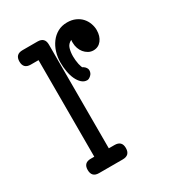

<svg xmlns="http://www.w3.org/2000/svg" viewBox="-118 -503 512 570"><g transform="rotate(-30 138.5 -218.5)"><path d="M42 -381.3H68.4V-50.3H56.2C39.9 -50.3 31.7 -42.2 31.7 -25.9C31.7 -9.3 39.9 -1 56.2 -1H137.7C154.3 -1 162.6 -9.3 162.6 -25.9C162.6 -42.2 154.3 -50.3 137.7 -50.3H118.2V-405.8C118.2 -422.4 109.9 -430.7 93.3 -430.7H42C25.4 -430.7 17.1 -422.4 17.1 -405.8C17.1 -389.5 25.4 -381.3 42 -381.3ZM172.9 -296.9C171.2 -296.9 169.8 -298.3 168.7 -301.3C167.6 -304.2 166.5 -307.9 165.5 -312.3C164.6 -316.7 163.8 -321.4 163.3 -326.4C162.8 -331.5 162.6 -335.9 162.6 -339.8C162.6 -349.6 163.8 -358.6 166.3 -366.7C168.7 -374.8 174.2 -380.9 182.6 -384.8C182.3 -383.1 182.1 -381.5 182.1 -379.9V-375C182.1 -368.5 183.2 -362.2 185.3 -356.2C187.4 -350.2 190.3 -344.9 194.1 -340.3C197.8 -335.8 202.3 -332 207.5 -329.1C212.7 -326.2 218.4 -324.7 224.6 -324.7C236 -324.7 245.2 -329.2 252.2 -338.1C259.2 -347.1 262.7 -358.6 262.7 -372.6C262.7 -380 261.3 -387.6 258.5 -395.3C255.8 -402.9 251.7 -409.7 246.3 -415.8C241 -421.8 234.1 -426.7 225.8 -430.4C217.5 -434.2 208 -436 197.3 -436C185.2 -436 174.5 -433.4 165 -428.2C155.6 -423 147.6 -416 141.1 -407.2C134.6 -398.4 129.6 -388.4 126.2 -377.2C122.8 -366 121.1 -354.3 121.1 -342.3C121.1 -331.9 122 -321.5 123.8 -311.3C125.6 -301 128.3 -291.9 132.1 -283.9C135.8 -276 140.4 -269.5 145.8 -264.6C151.1 -259.8 157.2 -257.3 164.1 -257.3C168 -257.3 172.3 -259.4 177 -263.7C181.7 -267.9 184.1 -273.3 184.1 -279.8C184.1 -286.3 180.3 -292 172.9 -296.9Z"/></g></svg>

Font: Nathan
Style: Regular
Weight: 400
Designer: Peter Wiegel
Foundry: Peter Wiegel
Version: Version 1.001 2009